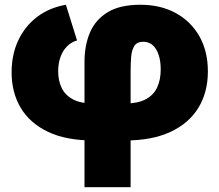

<svg xmlns="http://www.w3.org/2000/svg" viewBox="-20 -567 904 791"><path d="M328.1 204.1V-312.5Q328.1 -379.9 350.6 -432.9Q373 -485.8 423.6 -516.6Q474.1 -547.4 558.1 -547.4Q642.1 -547.4 704.6 -512.9Q767.1 -478.5 801.8 -417Q836.4 -355.5 836.4 -272.9Q836.4 -186.5 797.1 -122.6Q757.8 -58.6 681.9 -23.4Q606 11.7 495.6 11.7H363.8Q252.9 11.7 178.2 -23.7Q103.5 -59.1 65.7 -122.3Q27.8 -185.5 27.8 -269Q27.8 -342.3 55.4 -400.9Q83 -459.5 133.3 -497.6Q183.6 -535.6 251.5 -547.4L297.4 -400.4Q275.4 -394.5 257.6 -377.4Q239.7 -360.4 229.7 -333.7Q219.7 -307.1 219.7 -272.9Q219.7 -233.9 234.4 -204.1Q249 -174.3 281 -157.5Q313 -140.6 363.8 -140.6H495.6Q546.9 -140.6 579.3 -157.5Q611.8 -174.3 627 -205.8Q642.1 -237.3 642.1 -281.2Q642.1 -315.4 633.5 -341.1Q625 -366.7 609.1 -380.9Q593.3 -395 570.3 -395Q544.4 -395 533.4 -377.7Q522.5 -360.4 520.3 -332.3Q518.1 -304.2 518.1 -272.9V204.1Z"/></svg>

Font: Inter 20pt Black
Style: Regular
Weight: 900
Version: Version 4.001;git-66647c0bb